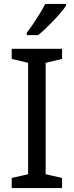

<svg xmlns="http://www.w3.org/2000/svg" viewBox="-20 -964 379 984"><path d="M298 0H40V-52L124 -71V-642L40 -662V-714H298V-662L214 -642V-71L298 -52ZM318 -934Q309 -920 292 -900Q275 -880 254.5 -858.5Q234 -837 213.5 -817.5Q193 -798 175 -784H117V-796Q132 -815 149.5 -841Q167 -867 184 -894.5Q201 -922 212 -944H318Z"/></svg>

Font: Noto Sans Lao UI
Style: Regular
Weight: 400
Designer: Monotype Design Team
Foundry: Monotype Imaging Inc.
Version: Version 2.000